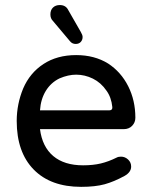

<svg xmlns="http://www.w3.org/2000/svg" viewBox="-20 -726 593 757"><path d="M45.9 -249Q45.9 -315.4 71.3 -377Q97.7 -438.5 151.4 -473.6Q205.1 -508.8 280.3 -508.8Q352.5 -508.8 406.2 -475.6Q457 -442.4 485.4 -386.2Q513.7 -330.1 513.7 -261.7Q513.7 -243.2 501 -230Q488.3 -216.8 467.8 -216.8H137.7Q146.5 -147.5 189.9 -110.8Q233.4 -74.2 307.6 -74.2Q346.7 -74.2 377.4 -81.5Q408.2 -88.9 439.5 -104.5Q446.3 -108.4 457 -108.4Q472.7 -108.4 484.9 -97.2Q497.1 -85.9 497.1 -69.3Q497.1 -46.9 470.7 -32.2Q429.7 -9.8 392.6 0.5Q355.5 10.7 299.8 10.7Q179.7 10.7 112.8 -57.6Q45.9 -126 45.9 -249ZM422.9 -303.7Q418.9 -342.8 399.4 -369.1Q377.9 -400.4 346.2 -416Q314.5 -431.6 280.3 -431.6Q249 -431.6 214.8 -417Q180.7 -400.4 160.6 -367.7Q140.6 -335 137.7 -291H411.1Q423.8 -291 422.9 -303.7ZM255.9 -563.5 188.5 -643.6Q178.7 -653.3 178.7 -668.9Q178.7 -686.5 189 -696.3Q199.2 -706.1 215.8 -706.1Q239.3 -706.1 249 -686.5L298.8 -599.6Q305.7 -587.9 305.7 -580.1Q305.7 -568.4 298.3 -560.5Q291 -552.7 278.3 -552.7Q264.6 -552.7 255.9 -563.5Z"/></svg>

Font: jf-openhuninn-2.1
Style: Regular
Weight: 400
Designer: [Kosugi Maru]
Designed by MOTOYA      

[Varela Round]
Joe Prince (Latin component); Avraham Cornfeld (Hebrew component)
Foundry: justfont Co., Ltd.
Version: 2.1